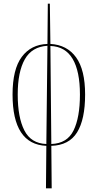

<svg xmlns="http://www.w3.org/2000/svg" viewBox="-20 -780 529 1040"><path d="M229 240 231 10Q48 2 48 -268Q48 -405 98 -472Q148 -539 237 -542L239 -760H250L253 -542Q343 -537 392 -469.5Q441 -402 441 -268Q441 -133 397.5 -63Q354 7 258 10L260 240ZM76 -268Q76 -144 112 -73.5Q148 -3 231 0L237 -532Q153 -527 114.5 -459Q76 -391 76 -268ZM413 -268Q413 -394 373.5 -461Q334 -528 253 -531L258 0Q344 -3 378.5 -73.5Q413 -144 413 -268Z"/></svg>

Font: Noto Serif Display Condensed Thin
Style: Regular
Weight: 100
Width: 3
Designer: Monotype Design Team
Foundry: Monotype Imaging Inc.
Version: Version 2.009